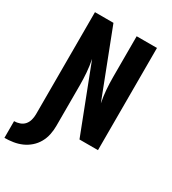

<svg xmlns="http://www.w3.org/2000/svg" viewBox="-246 -853 1072 1196"><g transform="rotate(30 290.0 -255.0)"><path d="M-20 225V105Q0 105 20 98Q40 91 53 76Q66 61 71.5 40.5Q77 20 77 0V-735H210L393 -261Q384 -306 380.5 -351Q377 -396 377 -441V-735H523V0H390L207 -474Q216 -429 219.5 -384Q223 -339 223 -294V0Q223 31 216.5 62Q210 93 194.5 120.5Q179 148 155 169Q131 190 102.5 202.5Q74 215 42.5 220Q11 225 -20 225Z"/></g></svg>

Font: Iosevka Curly Heavy Extended
Style: Regular
Weight: 900
Width: 7
Monospace: yes
Designer: Belleve Invis
Foundry: Belleve Invis
Version: Version 11.1.0; ttfautohint (v1.8.3)